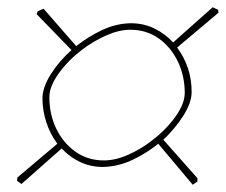

<svg xmlns="http://www.w3.org/2000/svg" viewBox="-20 -574 622 529"><path d="M39 -67 27 -76 28 -85 138 -178Q118 -205 107.5 -237.5Q97 -270 97 -303Q97 -333 120 -369.5Q143 -406 177 -436L81 -535L84 -543L100 -550L190 -447Q223 -473 261 -491Q299 -509 340 -510Q376 -510 405.5 -495.5Q435 -481 457 -457L566 -554L581 -547L582 -539L468 -443Q508 -389 508 -321Q508 -291 485 -255Q462 -219 430 -189L524 -83V-74L511 -65L416 -178Q384 -152 345 -133.5Q306 -115 264 -114Q229 -114 200 -128Q171 -142 150 -165ZM266 -132Q298 -132 333 -147.5Q368 -163 399 -187Q437 -216 463 -252Q489 -288 489 -318Q489 -365 470 -404.5Q451 -444 417.5 -468Q384 -492 339 -492Q308 -492 273 -476.5Q238 -461 206 -437Q168 -408 142 -372Q116 -336 116 -306Q116 -259 135 -219.5Q154 -180 188 -156Q222 -132 266 -132Z"/></svg>

Font: Labrada Thin
Style: Italic
Weight: 100
Italic angle: -7°
Designer: Mercedes Jáuregui
Foundry: Omnibus-Type Team
Version: Version 1.000; ttfautohint (v1.8.4.7-5d5b)